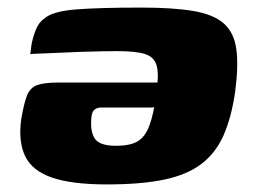

<svg xmlns="http://www.w3.org/2000/svg" viewBox="-20 -484 676 507"><path d="M352 -464Q437 -464 490.5 -455Q544 -446 571 -422Q598 -398 604 -354.5Q610 -311 601 -242Q591 -173 570 -126Q549 -79 511 -50.5Q473 -22 412.5 -9.5Q352 3 262 3Q170 3 117.5 -15Q65 -33 46.5 -71.5Q28 -110 36 -169Q43 -210 51 -231Q59 -252 77.5 -259Q96 -266 133 -266H444Q440 -238 425 -219Q410 -200 376 -200H246Q238 -200 231 -195.5Q224 -191 222 -179Q217 -141 229 -120Q241 -99 286 -99Q323 -99 343 -110.5Q363 -122 374.5 -152.5Q386 -183 393 -238Q400 -286 394 -309.5Q388 -333 364 -341Q340 -349 289 -349Q274 -349 247.5 -348.5Q221 -348 191 -347Q161 -346 132.5 -344.5Q104 -343 84.5 -342.5Q65 -342 60 -341L63 -365Q66 -383 74 -404Q82 -425 97 -435Q118 -454 179.5 -459Q241 -464 352 -464Z"/></svg>

Font: Genos Thin ExtraBold
Style: Italic
Weight: 800
Italic angle: -8°
Version: Version 1.010